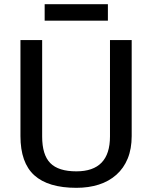

<svg xmlns="http://www.w3.org/2000/svg" viewBox="-20 -892 729 920"><path d="M346 8Q211 8 144.5 -52Q78 -112 78 -240V-700H182V-238Q182 -150 221 -110.5Q260 -71 346 -71Q507 -71 507 -238V-700H611V-240Q611 -179 592 -132.5Q573 -86 537.5 -54.5Q502 -23 453.5 -7.5Q405 8 346 8ZM497 -872V-793H194V-872Z"/></svg>

Font: Pathway Extreme Medium
Style: Regular
Weight: 500
Designer: Eduardo Rodriguez Tunni
Foundry: Eduardo Rodriguez Tunni
Version: Version 1.001;gftools[0.9.26]